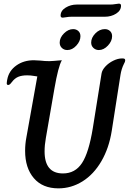

<svg xmlns="http://www.w3.org/2000/svg" viewBox="-20 -1025 711 1055"><path d="M118 -196Q118 -234 125 -270L185 -605Q180 -605 164.5 -608Q149 -611 129 -611Q100 -611 80.5 -603Q61 -595 45 -574Q40 -567 35 -562.5Q30 -558 25 -558Q17 -558 17 -568Q17 -575 18.5 -581Q20 -587 20 -589Q29 -636 69.5 -665Q110 -694 166 -694Q177 -694 203 -692Q226 -689 252 -689Q266 -689 278 -690.5Q290 -692 295 -692Q311 -694 320 -694Q300 -660 279 -538L232 -267Q225 -228 225 -193Q225 -72 326 -72Q393 -72 430.5 -129Q468 -186 490 -321L538 -621Q541 -640 559 -659.5Q577 -679 602.5 -691.5Q628 -704 651 -704Q660 -704 664 -702Q668 -700 668 -693Q668 -686 661 -674Q647 -646 642 -613L594 -306Q579 -211 537 -139Q495 -67 433.5 -28.5Q372 10 301 10Q214 10 166 -46Q118 -102 118 -196ZM308 -791Q308 -818 331.5 -841.5Q355 -865 382 -865Q399 -865 410.5 -854.5Q422 -844 422 -826Q422 -799 399.5 -774.5Q377 -750 350 -750Q332 -750 320 -761.5Q308 -773 308 -791ZM481 -791Q481 -818 504 -841.5Q527 -865 556 -865Q573 -865 584.5 -854.5Q596 -844 596 -826Q596 -799 573 -774.5Q550 -750 523 -750Q506 -750 493.5 -761.5Q481 -773 481 -791ZM313 -939Q313 -966 340.5 -983Q368 -1000 402 -1000H586Q600 -1000 614 -1002.5Q628 -1005 633 -1005Q645 -1005 645 -994Q645 -967 618 -950Q591 -933 556 -933H372Q358 -933 344 -930.5Q330 -928 325 -928Q313 -928 313 -939Z"/></svg>

Font: Charm
Style: Bold
Weight: 700
Designer: Katatrad Aksorn Co.,Ltd.
Foundry: Cadson Demak Co.,Ltd.
Version: Version 1.001